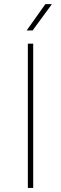

<svg xmlns="http://www.w3.org/2000/svg" viewBox="-20 -926 301 946"><path d="M143.6 -710.9V0H117.2V-710.9ZM111.3 -775.9 203.6 -905.8H235.8L140.6 -775.9Z"/></svg>

Font: Vazirmatn RD Thin
Style: Regular
Weight: 100
Designer: Saber Rastikerdar
Foundry: Saber Rastikerdar
Version: Version 32.102